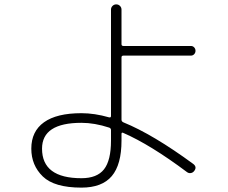

<svg xmlns="http://www.w3.org/2000/svg" viewBox="-20 -812 1040 877"><path d="M352 -251Q172 -251 172 -133Q172 2 352 2Q423 2 455 -38.5Q487 -79 487 -170V-218Q487 -226 479 -229Q412 -251 352 -251ZM352 45Q228 45 175.5 -6Q123 -57 123 -133Q123 -212 181 -253.5Q239 -295 352 -295Q412 -295 478 -276Q487 -274 487 -282V-768Q487 -778 494 -785Q501 -792 511 -792Q521 -792 528 -785Q535 -778 535 -768V-610Q535 -602 544 -602H852Q861 -602 867 -595.5Q873 -589 873 -580Q873 -571 867 -564.5Q861 -558 852 -558H544Q535 -558 535 -550V-265Q535 -257 544 -253Q679 -198 863 -63Q881 -49 867 -31Q861 -23 851.5 -21.5Q842 -20 834 -26Q667 -151 543 -205Q535 -209 535 -200V-170Q535 -60 490.5 -7.5Q446 45 352 45Z"/></svg>

Font: Rounded Mplus 1c Light
Style: Regular
Weight: 300
Version: Version 1.059.20150529